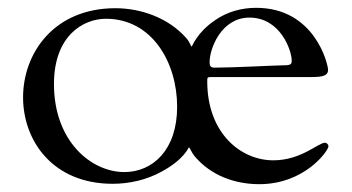

<svg xmlns="http://www.w3.org/2000/svg" viewBox="-20 -452 899 491"><path d="M39 -203C39 -92 115 18 268 18C311 18 355 8 393 -13C451 -44 462 -75 463 -75C466 -75 468 -64 479 -51C520 -3 581 19 643 19C760 19 820 -67 820 -78C820 -82 816 -87 811 -87C794 -87 750 -42 679 -42C596 -42 510 -111 510 -244C510 -254 510 -255 521 -255H551H778C806 -255 819 -259 819 -273C819 -288 785 -432 635 -432C596 -432 560 -421 531 -401C482 -368 472 -333 470 -333C468 -333 466 -344 456 -355C409 -408 338 -431 275 -431C118 -431 39 -316 39 -203ZM118 -237C118 -361 193 -404 251 -404C369 -404 433 -292 433 -179C433 -68 370 -12 298 -12C213 -12 118 -91 118 -237ZM516 -293C516 -328 546 -407 618 -407C697 -407 726 -323 726 -297C726 -288 724 -285 705 -285C688 -285 575 -279 529 -279C518 -279 516 -284 516 -293Z"/></svg>

Font: OFL Sorts Mill Goudy
Style: Regular
Weight: 500
Version: Version 003.000